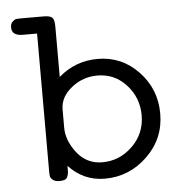

<svg xmlns="http://www.w3.org/2000/svg" viewBox="-47 -657 678 709"><g transform="rotate(-5 291.5 -302.5)"><path d="M17.1 -580.1Q17.1 -594.2 24.7 -601.6Q32.2 -608.9 38.6 -609.9Q44.9 -610.8 57.1 -610.8H140.1Q165 -610.8 172.6 -602.5Q180.2 -594.2 180.2 -569.8V-382.8Q242.2 -437 325.2 -437Q414.1 -437 476.1 -372.1Q538.1 -307.1 538.1 -215.8Q538.1 -123 471.4 -58.6Q404.8 5.9 314 5.9Q234.9 5.9 180.2 -53.2Q180.2 -37.1 179.7 -29.5Q179.2 -22 176 -13.9Q172.9 -5.9 165.5 -2.9Q158.2 0 146 0Q129.9 0 121.3 -7.1Q112.8 -14.2 111.8 -21Q110.8 -27.8 110.8 -41V-549.8H57.1Q17.1 -550.3 17.1 -580.1ZM180.2 -194.8Q180.2 -147 216.1 -101.1Q252 -55.2 310.1 -55.2Q374 -55.2 421.6 -101.6Q469.2 -147.9 469.2 -215.8Q469.2 -280.8 426 -328.4Q382.8 -376 318.8 -376Q264.6 -376 222.4 -342Q180.2 -308.1 180.2 -262.2Z"/></g></svg>

Font: CMU Typewriter Text Variable Width
Style: Medium
Weight: 500
Version: Version 0.7.0